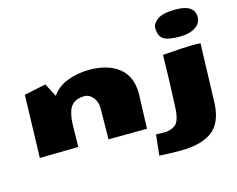

<svg xmlns="http://www.w3.org/2000/svg" viewBox="-129 -982 1729 1399"><g transform="rotate(-15 735.5 -282.5)"><path d="M909.2 214.4 926.3 58.1Q963.4 60.1 986.8 60.1Q1039.1 60.1 1073.2 32.7Q1107.4 5.4 1112.3 -89.8Q1121.1 -263.7 1125.5 -488.3Q1294.9 -501 1345.9 -501Q1397 -501 1411.1 -499.5L1397 -50.3Q1389.2 98.6 1306.2 158.7Q1223.1 218.8 1070.3 218.8Q981.9 218.8 909.2 214.4ZM1440.9 -688.5Q1440.9 -654.3 1416.5 -629.9Q1370.6 -585 1279.3 -585Q1188 -585 1154.5 -608.6Q1121.1 -632.3 1121.1 -690.9Q1121.1 -725.1 1161.6 -754.6Q1202.1 -784.2 1300.3 -784.2Q1440.9 -784.2 1440.9 -688.5ZM558.1 -312.5Q530.3 -346.2 493.2 -346.2Q397.9 -346.2 373 -264.6Q357.9 -215.3 357.9 -147.9L355.5 0L64 4.9Q64.5 -46.9 77.6 -467.8L241.2 -502.4L293.5 -401.9Q336.4 -464.8 413.3 -493.7Q490.2 -522.5 577.6 -522.5Q695.3 -522.5 774.4 -475.1Q881.8 -410.6 882.3 -263.7Q882.3 -244.1 878.9 -158.9Q875.5 -73.7 873.5 1.5L582.5 3.4L585.4 -229Q585.4 -279.3 558.1 -312.5Z"/></g></svg>

Font: Seymour One
Style: Book
Weight: 400
Designer: vernon adams
Foundry: vernon adams
Version: Version 1.000; ttfautohint (v0.93) -l 8 -r 50 -G 200 -x 0 -w